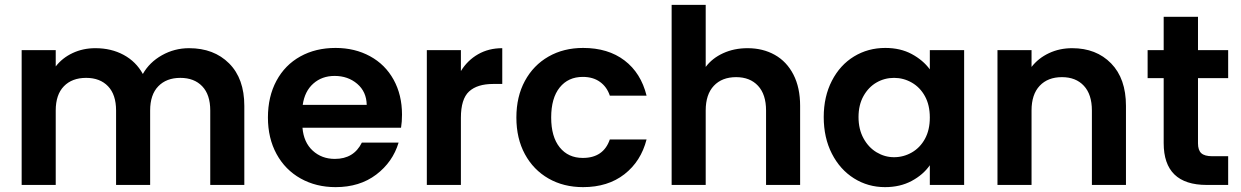

<svg xmlns="http://www.w3.org/2000/svg" viewBox="-20 -760 5099 789"><path d="M757 -562Q859 -562 921.5 -499.5Q984 -437 984 -325V0H844V-306Q844 -371 811 -405.5Q778 -440 721 -440Q664 -440 630.5 -405.5Q597 -371 597 -306V0H457V-306Q457 -371 424 -405.5Q391 -440 334 -440Q276 -440 242.5 -405.5Q209 -371 209 -306V0H69V-554H209V-487Q236 -522 278.5 -542Q321 -562 372 -562Q437 -562 488 -534.5Q539 -507 567 -456Q594 -504 645.5 -533Q697 -562 757 -562Z M1632 -289Q1632 -259 1628 -235H1223Q1228 -175 1265 -141Q1302 -107 1356 -107Q1434 -107 1467 -174H1618Q1594 -94 1526 -42.5Q1458 9 1359 9Q1279 9 1215.5 -26.5Q1152 -62 1116.5 -127Q1081 -192 1081 -277Q1081 -363 1116 -428Q1151 -493 1214 -528Q1277 -563 1359 -563Q1438 -563 1500.5 -529Q1563 -495 1597.5 -432.5Q1632 -370 1632 -289ZM1487 -329Q1486 -383 1448 -415.5Q1410 -448 1355 -448Q1303 -448 1267.5 -416.5Q1232 -385 1224 -329Z M1874 -468Q1901 -512 1944.5 -537Q1988 -562 2044 -562V-415H2007Q1941 -415 1907.5 -384Q1874 -353 1874 -276V0H1734V-554H1874Z M2102 -277Q2102 -363 2137 -427.5Q2172 -492 2234 -527.5Q2296 -563 2376 -563Q2479 -563 2546.5 -511.5Q2614 -460 2637 -367H2486Q2474 -403 2445.5 -423.5Q2417 -444 2375 -444Q2315 -444 2280 -400.5Q2245 -357 2245 -277Q2245 -198 2280 -154.5Q2315 -111 2375 -111Q2460 -111 2486 -187H2637Q2614 -97 2546 -44Q2478 9 2376 9Q2296 9 2234 -26.5Q2172 -62 2137 -126.5Q2102 -191 2102 -277Z M3052 -562Q3115 -562 3164 -534.5Q3213 -507 3240.5 -453.5Q3268 -400 3268 -325V0H3128V-306Q3128 -372 3095 -407.5Q3062 -443 3005 -443Q2947 -443 2913.5 -407.5Q2880 -372 2880 -306V0H2740V-740H2880V-485Q2907 -521 2952 -541.5Q2997 -562 3052 -562Z M3365 -279Q3365 -363 3398.5 -428Q3432 -493 3489.5 -528Q3547 -563 3618 -563Q3680 -563 3726.5 -538Q3773 -513 3801 -475V-554H3942V0H3801V-81Q3774 -42 3726.5 -16.5Q3679 9 3617 9Q3547 9 3489.5 -27Q3432 -63 3398.5 -128.5Q3365 -194 3365 -279ZM3801 -277Q3801 -328 3781 -364.5Q3761 -401 3727 -420.5Q3693 -440 3654 -440Q3615 -440 3582 -421Q3549 -402 3528.5 -365.5Q3508 -329 3508 -279Q3508 -229 3528.5 -191.5Q3549 -154 3582.5 -134Q3616 -114 3654 -114Q3693 -114 3727 -133.5Q3761 -153 3781 -189.5Q3801 -226 3801 -277Z M4386 -562Q4485 -562 4546 -499.5Q4607 -437 4607 -325V0H4467V-306Q4467 -372 4434 -407.5Q4401 -443 4344 -443Q4286 -443 4252.5 -407.5Q4219 -372 4219 -306V0H4079V-554H4219V-485Q4247 -521 4290.5 -541.5Q4334 -562 4386 -562Z M4903 -439V-171Q4903 -143 4916.5 -130.5Q4930 -118 4962 -118H5027V0H4939Q4762 0 4762 -172V-439H4696V-554H4762V-691H4903V-554H5027V-439Z"/></svg>

Font: Fz Poppins SemBd
Style: Regular
Weight: 600
Designer: Ninad Kale (Devanagari), Jonny Pinhorn (Latin)
Foundry: Indian Type Foundry
Version: Vit hóa bi Vntype.Com & FontZin.Com